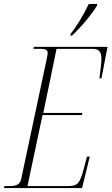

<svg xmlns="http://www.w3.org/2000/svg" viewBox="-39 -951 564 971"><path d="M318 -779 317 -771H325C371 -813 426 -880 452 -923V-931H410C384 -877 351 -821 318 -779ZM-19 0H376L415 -159H401L385 -99C365 -21 352 -10 303 -10H100L176 -369H375L378 -380H180L247 -704H428C460 -704 474 -691 474 -653C474 -631 469 -598 464 -555H474L505 -714H132L130 -704H168C191 -704 202 -697 202 -684C202 -678 201 -671 199 -661L68 -45C63 -22 48 -10 11 -10H-16Z"/></svg>

Font: Noto Serif Display ExtraCondensed ExtraLight
Style: Italic
Weight: 200
Width: 2
Italic angle: -12°
Designer: Monotype Design Team
Foundry: Monotype Imaging Inc.
Version: Version 2.009